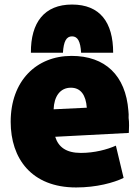

<svg xmlns="http://www.w3.org/2000/svg" viewBox="-20 -800 618 845"><path d="M27 -264C27 -444 140 -554 295 -554C443 -554 533 -468 545 -313C546 -303 547 -291 546 -281C549 -262 548 -234 547 -215L223 -198C237 -153 271 -127 336 -127C396 -127 452 -142 490 -159L524 -17C481 4 405 25 315 25C118 25 27 -103 27 -264ZM216 -319 362 -326C358 -382 335 -414 292 -414C244 -414 218 -375 216 -319ZM297 -780C420 -780 478 -702 478 -568H337C334 -618 322 -640 297 -640C272 -640 260 -618 257 -568H116C115 -701 175 -780 297 -780Z"/></svg>

Font: Repo Black
Style: Regular
Weight: 900
Designer: Stefan Peev
Foundry: Context Ltd
Version: Version 1.502